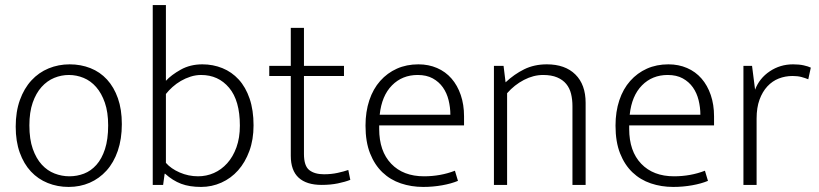

<svg xmlns="http://www.w3.org/2000/svg" viewBox="-20 -730 3235 758"><path d="M461 -240Q461 -181 445 -134.5Q429 -88 400.5 -56.5Q372 -25 334 -8.5Q296 8 251 8Q207 8 168.5 -7.5Q130 -23 102 -53Q74 -83 58 -127.5Q42 -172 42 -230Q42 -289 58.5 -335Q75 -381 104 -412.5Q133 -444 172 -460Q211 -476 255 -476Q299 -476 337 -461Q375 -446 402.5 -416Q430 -386 445.5 -342Q461 -298 461 -240ZM407 -235Q407 -287 394 -324.5Q381 -362 359.5 -386.5Q338 -411 310 -422.5Q282 -434 252 -434Q222 -434 194 -422.5Q166 -411 144 -386.5Q122 -362 109 -324.5Q96 -287 96 -235Q96 -180 109.5 -142Q123 -104 145 -80Q167 -56 195.5 -45Q224 -34 254 -34Q284 -34 311.5 -44.5Q339 -55 360.5 -79Q382 -103 394.5 -141.5Q407 -180 407 -235Z M981 -235Q981 -179 964.5 -134Q948 -89 920 -57.5Q892 -26 854 -9Q816 8 774 8Q728 8 695 -4.5Q662 -17 632 -44H630L624 0H583V-710H635V-411Q656 -434 693.5 -455Q731 -476 779 -476Q821 -476 858 -461Q895 -446 922.5 -416Q950 -386 965.5 -340.5Q981 -295 981 -235ZM927 -234Q927 -333 884.5 -383.5Q842 -434 774 -434Q753 -434 732.5 -427.5Q712 -421 694 -410.5Q676 -400 661 -386.5Q646 -373 635 -359V-87Q655 -64 689.5 -49Q724 -34 762 -34Q795 -34 824.5 -47Q854 -60 877 -85.5Q900 -111 913.5 -148.5Q927 -186 927 -234Z M1338 -430H1180V-122Q1180 -75 1201 -58.5Q1222 -42 1259 -42Q1288 -42 1313 -47.5Q1338 -53 1355 -59L1363 -20Q1343 -12 1314 -6Q1285 0 1250 0Q1190 0 1159 -28.5Q1128 -57 1128 -115V-430H1043V-470H1128V-620H1180V-470H1338Z M1812 -235H1477V-221Q1477 -133 1524.5 -83.5Q1572 -34 1654 -34Q1719 -34 1776 -56L1788 -16Q1762 -5 1725.5 1.5Q1689 8 1651 8Q1604 8 1562.5 -6Q1521 -20 1490 -49.5Q1459 -79 1441 -124.5Q1423 -170 1423 -234Q1423 -289 1438 -334Q1453 -379 1481 -410.5Q1509 -442 1547 -459Q1585 -476 1632 -476Q1672 -476 1705.5 -461.5Q1739 -447 1762.5 -420Q1786 -393 1799 -355Q1812 -317 1812 -271ZM1758 -277Q1758 -306 1751 -334.5Q1744 -363 1728.5 -385Q1713 -407 1688.5 -420.5Q1664 -434 1629 -434Q1568 -434 1527.5 -393Q1487 -352 1479 -277Z M1982 0H1930V-470H1968L1976 -405Q2010 -437 2049.5 -456.5Q2089 -476 2139 -476Q2211 -476 2251.5 -436Q2292 -396 2292 -324V0H2240V-311Q2240 -337 2234.5 -359.5Q2229 -382 2215.5 -398.5Q2202 -415 2179.5 -424.5Q2157 -434 2124 -434Q2086 -434 2048.5 -414.5Q2011 -395 1982 -362Z M2799 -235H2464V-221Q2464 -133 2511.5 -83.5Q2559 -34 2641 -34Q2706 -34 2763 -56L2775 -16Q2749 -5 2712.5 1.5Q2676 8 2638 8Q2591 8 2549.5 -6Q2508 -20 2477 -49.5Q2446 -79 2428 -124.5Q2410 -170 2410 -234Q2410 -289 2425 -334Q2440 -379 2468 -410.5Q2496 -442 2534 -459Q2572 -476 2619 -476Q2659 -476 2692.5 -461.5Q2726 -447 2749.5 -420Q2773 -393 2786 -355Q2799 -317 2799 -271ZM2745 -277Q2745 -306 2738 -334.5Q2731 -363 2715.5 -385Q2700 -407 2675.5 -420.5Q2651 -434 2616 -434Q2555 -434 2514.5 -393Q2474 -352 2466 -277Z M2915 0V-470H2949L2961 -376Q2978 -421 3019 -448.5Q3060 -476 3111 -476Q3135 -476 3153 -472Q3171 -468 3181 -463L3171 -417Q3159 -422 3144 -426Q3129 -430 3109 -430Q3080 -430 3054.5 -420Q3029 -410 3009.5 -389Q2990 -368 2978.5 -336.5Q2967 -305 2967 -262V0Z"/></svg>

Font: Mukta Malar ExtraLight
Style: Regular
Weight: 275
Designer: Aadarsh Rajan, Girish Dalvi, Yashodeep Gholap
Foundry: Ek Type
Version: Version 2.538;PS 1.000;hotconv 16.6.51;makeotf.lib2.5.65220;